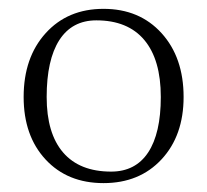

<svg xmlns="http://www.w3.org/2000/svg" viewBox="-20 -662 466 432"><path d="M230 -275.9Q284.7 -275.9 313.2 -318.8Q341.8 -361.8 341.8 -443.8Q341.8 -527.8 304.7 -572Q267.6 -616.2 196.8 -616.2Q142.1 -616.2 113.5 -571.8Q85 -527.3 85 -443.8Q85 -361.8 122.1 -318.8Q159.2 -275.9 230 -275.9ZM212.9 -642.1Q293.9 -642.1 343.5 -587.4Q393.1 -532.7 393.1 -443.8Q393.1 -356.9 343.5 -303.5Q293.9 -250 212.9 -250Q131.8 -250 82.5 -303.2Q33.2 -356.4 33.2 -443.8Q33.2 -532.7 82.8 -587.4Q132.3 -642.1 212.9 -642.1Z"/></svg>

Font: Resagokr
Style: Light
Weight: 300
Designer: gluk
Foundry: gluk
Version: Version 0.95